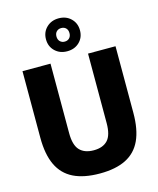

<svg xmlns="http://www.w3.org/2000/svg" viewBox="-143 -1102 997 1211"><g transform="rotate(-15 355.0 -496.5)"><path d="M357.5 10Q253 10 185.2 -23.5Q117.5 -57 84.5 -126.8Q51.5 -196.5 51.5 -305.5V-740H234.5V-286.5Q234.5 -208 266 -174.8Q297.5 -141.5 357.5 -141.5Q417.5 -141.5 448.5 -174.8Q479.5 -208 479.5 -286.5V-740H659V-305.5Q659 -196.5 626.8 -126.8Q594.5 -57 527.5 -23.5Q460.5 10 357.5 10ZM357.5 -788Q309.5 -788 278 -818.2Q246.5 -848.5 246.5 -895.5Q246.5 -942 278 -972.5Q309.5 -1003 357.5 -1003Q406 -1003 437.2 -972.5Q468.5 -942 468.5 -895.5Q468.5 -848.5 437.2 -818.2Q406 -788 357.5 -788ZM357.5 -851Q376.5 -851 388.2 -863Q400 -875 400 -895.5Q400 -916 388.2 -927.8Q376.5 -939.5 357.5 -939.5Q339 -939.5 327 -927.8Q315 -916 315 -895.5Q315 -875 327 -863Q339 -851 357.5 -851Z"/></g></svg>

Font: Encode Sans SC SemiCondensed ExtraBold
Style: Regular
Weight: 800
Width: 4
Designer: Multiple Designers
Foundry: Impallari Type
Version: Version 3.002